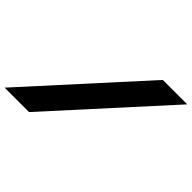

<svg xmlns="http://www.w3.org/2000/svg" viewBox="-182 -936 1162 1162"><g transform="rotate(45 398.5 -355.0)"><path d="M825 -710 181 0H-28L616 -710Z"/></g></svg>

Font: Raleway Black
Style: Italic
Weight: 900
Italic angle: -12°
Designer: Matt McInerney, Pablo Impallari, Rodrigo Fuenzalida
Foundry: Matt McInerney, Pablo Impallari, Rodrigo Fuenzalida
Version: Version 4.101;RELEASE